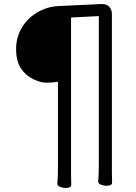

<svg xmlns="http://www.w3.org/2000/svg" viewBox="-20 -794 678 954"><path d="M537 113Q537 129 509 129Q495 129 481.5 123.5Q468 118 468 108V107Q471 76 471 21V-714L333 -707V73Q333 101 334 124Q334 140 306 140Q292 140 278.5 134.5Q265 129 265 119V118Q268 86 268 32V-388Q240 -383 211 -383Q182 -383 144.5 -401Q107 -419 83.5 -455Q60 -491 60 -550.5Q60 -610 89.5 -658Q119 -706 168 -734Q217 -762 274 -764L484 -774H488Q511 -774 523.5 -759.5Q536 -745 536 -726V62Q536 89 537 113Z"/></svg>

Font: LXGW WenKai
Style: Regular
Weight: 400
Designer: LXGW / Fontworks Inc.
Foundry: LXGW / Fontworks Inc.
Version: Version 1.520; June 14, 2025